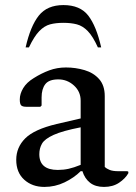

<svg xmlns="http://www.w3.org/2000/svg" viewBox="-20 -727 535 757"><path d="M155 10Q107 10 75.5 -18.5Q44 -47 44 -97Q44 -146 79.5 -181.5Q115 -217 203 -238L298 -260V-330Q298 -366 271.5 -390Q245 -414 210 -414Q173 -414 158.5 -395Q144 -376 144 -343V-311L139 -306H84Q69 -306 63.5 -311.5Q58 -317 58 -335Q58 -357 71.5 -379.5Q85 -402 113 -419Q143 -438 174 -449.5Q205 -461 240 -461Q278 -461 313.5 -450.5Q349 -440 371 -415Q393 -390 393 -348V-69Q400 -62 412.5 -57Q425 -52 447 -52H482L486 -50V-44Q474 -23 449.5 -6.5Q425 10 390 10Q356 10 335 -6.5Q314 -23 305 -52H298Q272 -26 234.5 -8Q197 10 155 10ZM135 -119Q135 -57 208 -57Q230 -57 250.5 -61.5Q271 -66 298 -77V-225Q226 -211 191 -195Q156 -179 145.5 -160.5Q135 -142 135 -119ZM81 -540Q100 -624 133 -665.5Q166 -707 230 -707Q296 -707 328 -665.5Q360 -624 379 -540H366Q346 -584 326 -604.5Q306 -625 283 -631Q260 -637 230 -637Q200 -637 177.5 -631Q155 -625 135 -604.5Q115 -584 94 -540Z"/></svg>

Font: Spectral Medium
Style: Regular
Weight: 500
Designer: Jean-Baptiste Levee
Foundry: Production Type
Version: Version 2.001